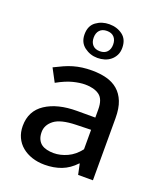

<svg xmlns="http://www.w3.org/2000/svg" viewBox="-133 -794 755 890"><g transform="rotate(20 244.5 -348.5)"><path d="M73 -428Q97 -440 118 -449.5Q139 -459 160 -465Q181 -471 203 -474Q225 -477 251 -477Q290 -477 322.5 -468.5Q355 -460 378.5 -440Q402 -420 415 -387.5Q428 -355 428 -306V0H355L344 -52H342Q311 -19 274 -5Q237 9 192 9Q158 9 129.5 -0.5Q101 -10 80 -27.5Q59 -45 47.5 -70Q36 -95 36 -126Q36 -200 94.5 -238.5Q153 -277 249 -277H339V-317Q339 -368 313 -386.5Q287 -405 243 -405Q217 -405 183.5 -396.5Q150 -388 107 -364ZM340 -217 266 -215Q191 -213 159.5 -188.5Q128 -164 128 -129Q128 -108 135 -93.5Q142 -79 153.5 -71Q165 -63 180.5 -59.5Q196 -56 213 -56Q246 -56 280 -71.5Q314 -87 340 -121ZM160 -623Q160 -665 188 -685.5Q216 -706 253 -706Q291 -706 318.5 -685.5Q346 -665 346 -623Q346 -602 338 -586.5Q330 -571 317 -560.5Q304 -550 287.5 -545Q271 -540 253 -540Q217 -540 188.5 -561.5Q160 -583 160 -623ZM205 -623Q205 -600 217.5 -586.5Q230 -573 253 -573Q276 -573 288.5 -586.5Q301 -600 301 -623Q301 -646 288.5 -659.5Q276 -673 253 -673Q230 -673 217.5 -659.5Q205 -646 205 -623Z"/></g></svg>

Font: Ek Mukta
Style: Regular
Weight: 400
Designer: Girish Dalvi and Yashodeep Gholap
Foundry: Ek Type
Version: Version 2.538;PS 1.001;hotconv 16.6.51;makeotf.lib2.5.65220;